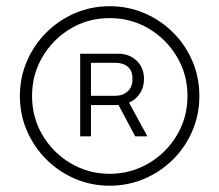

<svg xmlns="http://www.w3.org/2000/svg" viewBox="-20 -757 695 608"><path d="M233.9 -325.2V-586.9H353Q376.5 -587.4 395 -577.6Q413.6 -567.9 424.8 -549.8Q436 -531.7 436 -507.3Q436 -482.4 424.8 -463.9Q413.6 -445.3 394.5 -434.8Q375.5 -424.3 352.1 -424.3H252.9V-453.6H345.2Q370.1 -454.1 385 -468.3Q399.9 -482.4 399.4 -507.3Q399.9 -532.7 385 -545.4Q370.1 -558.1 345.7 -558.1H268.1V-325.2ZM381.3 -445.3 446.8 -325.2H408.2L344.2 -445.3ZM327.1 -168.9Q268.6 -168.9 217 -191.2Q165.5 -213.4 126.5 -252.4Q87.4 -291.5 65.2 -343Q43 -394.5 43 -453.1Q43 -511.7 65.2 -563.2Q87.4 -614.7 126.5 -653.8Q165.5 -692.9 217 -715.1Q268.6 -737.3 327.1 -737.3Q386.2 -737.3 437.7 -715.1Q489.3 -692.9 528.3 -653.8Q567.4 -614.7 589.4 -563.2Q611.3 -511.7 611.3 -453.1Q611.3 -394.5 589.4 -343Q567.4 -291.5 528.3 -252.4Q489.3 -213.4 437.7 -191.2Q386.2 -168.9 327.1 -168.9ZM327.1 -206.5Q395.5 -207 451.4 -240.2Q507.3 -273.4 540.5 -329.3Q573.7 -385.3 573.7 -453.1Q573.7 -521 540.5 -576.9Q507.3 -632.8 451.4 -666.3Q395.5 -699.7 327.1 -699.7Q259.3 -699.7 203.4 -666.3Q147.5 -632.8 114.5 -576.9Q81.5 -521 81.5 -453.1Q81.5 -385.3 114.5 -329.3Q147.5 -273.4 203.4 -240.2Q259.3 -207 327.1 -206.5Z"/></svg>

Font: Inter Tight ExtraLight
Style: Regular
Weight: 250
Designer: Rasmus Andersson
Foundry: rsms
Version: Version 3.004